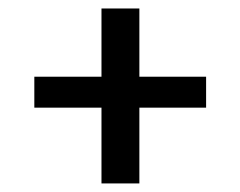

<svg xmlns="http://www.w3.org/2000/svg" viewBox="-20 -428 559 448"><path d="M305.2 -176.8H460.9V-249H305.2V-408.2H216.8V-249H60.1V-176.8H216.8V0H305.2Z"/></svg>

Font: JuniusX
Style: Bold
Weight: 700
Designer: Peter S. Baker
Foundry: Briery Creek Software
Version: Version 1.004